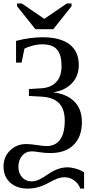

<svg xmlns="http://www.w3.org/2000/svg" viewBox="-20 -879 541 1115"><path d="M165 0Q129.9 0 108.4 25.4Q86.9 50.8 86.9 90.3Q86.9 126.5 108.2 150.4Q129.4 174.3 163.1 174.3Q183.6 174.3 204.1 165.5Q224.6 156.7 258.3 133.3Q316.9 92.8 370.6 92.8Q393.1 92.8 420.4 100.3Q447.8 107.9 468.3 122.1V216.3H446.3Q436 187 410.6 168.7Q385.3 150.4 355 150.4Q335 150.4 314.7 157.5Q294.4 164.6 261.2 183.1Q201.7 216.3 140.1 216.3Q77.6 216.3 39.1 181.4Q0.5 146.5 0.5 88.4Q0.5 31.7 38.6 -5.4Q76.7 -42.5 132.3 -42.5Q156.7 -42.5 194.8 -36.6Q230 -30.8 250 -30.8Q302.2 -30.8 329.1 -68.1Q356 -105.5 356 -178.2Q356 -245.1 322.8 -279.8Q289.6 -314.5 217.8 -317.9L147.9 -321.8V-361.8L217.8 -366.2Q274.9 -369.1 306.2 -402.1Q337.4 -435.1 337.4 -495.6Q337.4 -559.1 311.8 -590.3Q286.1 -621.6 225.1 -621.6Q198.2 -621.6 167.7 -613.5Q137.2 -605.5 121.6 -595.7L105.5 -515.6H73.2V-641.6Q154.8 -662.6 227.1 -662.6Q329.6 -662.6 383.5 -621.6Q437.5 -580.6 437.5 -501.5Q437.5 -437.5 397.5 -395.3Q357.4 -353 288.6 -342.8Q370.6 -332.5 413.1 -288.1Q455.6 -243.7 455.6 -170.4Q455.6 -85 407.7 -37.6Q359.9 9.8 272.9 9.8Q240.2 9.8 209.5 4.9Q179.2 0 165 0ZM106.4 -858.9 237.3 -769.5 368.2 -858.9H395.5V-842.8L289.6 -709.5H185.5L79.1 -842.8V-858.9Z"/></svg>

Font: Times New Roman
Style: Regular
Weight: 400
Designer: Steve Matteson
Foundry: Ascender Corporation
Version: Version 2.00.3